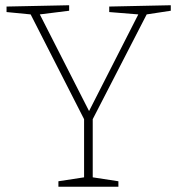

<svg xmlns="http://www.w3.org/2000/svg" viewBox="-20 -713 676 733"><path d="M632 -672 540 -658 334 -258V-36L432 -21V0H203V-21L301 -36V-258L97 -658L5 -667V-688L244 -693V-672L132 -658L320 -289L508 -658L397 -667V-688L632 -693Z"/></svg>

Font: Bitter Pro ExtraLight
Style: Regular
Weight: 275
Designer: Sol Matas, and Bitter project Authors
Foundry: Sol Matas
Version: Version 1.010